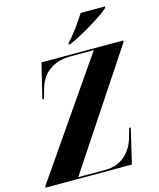

<svg xmlns="http://www.w3.org/2000/svg" viewBox="-152 -1028 930 1123"><g transform="rotate(-15 313.0 -467.0)"><path d="M331 -782 329 -774H340C421 -807 558 -893 590 -924L593 -934H445C416 -888 369 -820 331 -782ZM-18 0H505L555 -211H545L533 -167C510 -78 450 -10 349 -10H183L643 -704L644 -714H149L98 -504H108L126 -568C155 -667 238 -704 320 -704H463L-16 -10Z"/></g></svg>

Font: Noto Serif Display Condensed ExtraBold
Style: Italic
Weight: 800
Width: 3
Italic angle: -12°
Designer: Monotype Design Team
Foundry: Monotype Imaging Inc.
Version: Version 2.009